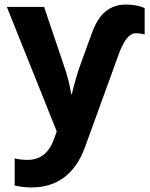

<svg xmlns="http://www.w3.org/2000/svg" viewBox="-20 -576 655 836"><path d="M101.1 120.1Q184.1 120.1 216.8 24.9L227.1 -3.9L9.8 -545.9H171.9L257.8 -292Q280.3 -229 290 -167H293Q310.5 -239.7 327.1 -286.1L380.9 -434.1Q404.8 -499 441.4 -527.6Q478 -556.2 527.6 -556.2Q577.1 -556.2 609.9 -541V-425.8Q590.8 -431.2 570.3 -431.2Q528.8 -431.2 494.1 -332L350.1 64.9Q285.6 240.2 116.2 240.2Q82.5 240.2 43.9 231.9V113.8Q69.3 120.1 101.1 120.1Z"/></svg>

Font: NotoSans-Bold
Style: Bold
Weight: 700
Designer: Monotype Design team
Foundry: Monotype Imaging Inc.
Version: Version 1.04